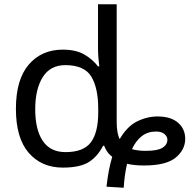

<svg xmlns="http://www.w3.org/2000/svg" viewBox="-20 -780 903 905"><path d="M563 105 482 100Q491 18 509 -41Q492 -54 483.5 -68Q475 -82 471 -93H466Q439 -41 397.5 -15.5Q356 10 276 10Q176 10 115.5 -59.5Q55 -129 55 -267Q55 -405 115.5 -475.5Q176 -546 276 -546Q338 -546 377.5 -523Q417 -500 442 -467H448Q446 -480 444 -505.5Q442 -531 442 -546V-760H530V-206Q530 -153 544 -124Q580 -186 628.5 -209Q677 -232 727 -231Q788 -230 820.5 -200.5Q853 -171 853 -126Q853 -74 808 -37Q763 0 659 0Q635 0 615.5 -2Q596 -4 579 -8Q573 17 569 45.5Q565 74 563 105ZM289 -63Q374 -63 408.5 -109.5Q443 -156 443 -250V-266Q443 -366 410 -419.5Q377 -473 288 -473Q217 -473 181.5 -416.5Q146 -360 146 -265Q146 -169 181.5 -116Q217 -63 289 -63ZM667 -69Q723 -69 746 -83.5Q769 -98 769 -122Q769 -136 755.5 -148Q742 -160 715 -160Q676 -160 648 -138Q620 -116 602 -77Q616 -73 632 -71Q648 -69 667 -69Z"/></svg>

Font: BC Sans
Style: Regular
Weight: 400
Designer: Monotype Design Team
Province of B.C.
Foundry: Monotype Imaging Inc.
Version: Version 2.000;GOOG;noto-source:20170915:90ef993387c0